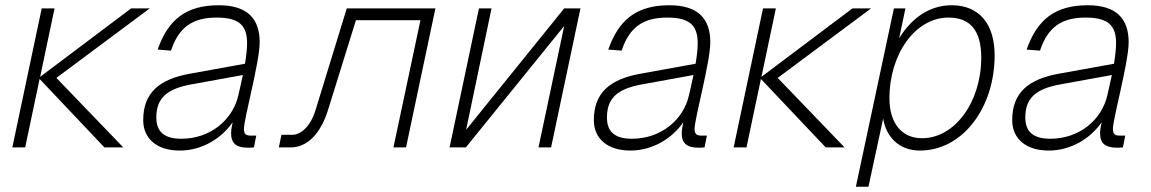

<svg xmlns="http://www.w3.org/2000/svg" viewBox="-20 -562 4389 732"><path d="M27 0H76L131 -261L378 0H450L195 -265L551 -530H480L133 -269L188 -530H139Z M861 -54C861 -14 883 1 924 1C932 1 941 1 948 0L957 -45H936C919 -45 910 -50 910 -70C910 -111 970 -324 970 -401C970 -491 923 -542 814 -542C689 -542 621 -487 581 -373L632 -369C662 -460 716 -495 806 -495C894 -495 922 -463 922 -397C922 -377 919 -349 914 -319L704 -281C587 -260 526 -208 526 -104C526 -32 580 12 665 12C752 12 826 -36 867 -96C864 -82 861 -66 861 -54ZM576 -114C576 -188 616 -223 708 -240L906 -276C900 -247 893 -219 889 -200C868 -105 782 -33 671 -33C606 -33 576 -60 576 -114Z M1043 0H1088C1152 0 1203 -53 1231 -144L1337 -485H1583L1480 0H1528L1640 -530H1302L1182 -139C1165 -84 1129 -48 1094 -48H1053Z M1694 0H1756L2131 -463L2033 0H2081L2193 -530H2131L1757 -67L1854 -530H1806Z M2579 -54C2579 -14 2601 1 2642 1C2650 1 2659 1 2666 0L2675 -45H2654C2637 -45 2628 -50 2628 -70C2628 -111 2688 -324 2688 -401C2688 -491 2641 -542 2532 -542C2407 -542 2339 -487 2299 -373L2350 -369C2380 -460 2434 -495 2524 -495C2612 -495 2640 -463 2640 -397C2640 -377 2637 -349 2632 -319L2422 -281C2305 -260 2244 -208 2244 -104C2244 -32 2298 12 2383 12C2470 12 2544 -36 2585 -96C2582 -82 2579 -66 2579 -54ZM2294 -114C2294 -188 2334 -223 2426 -240L2624 -276C2618 -247 2611 -219 2607 -200C2586 -105 2500 -33 2389 -33C2324 -33 2294 -60 2294 -114Z M2777 0H2826L2881 -261L3128 0H3200L2945 -265L3301 -530H3230L2883 -269L2938 -530H2889Z M3243 150H3291L3347 -110C3358 -42 3406 12 3487 12C3650 12 3772 -151 3772 -351C3772 -470 3714 -542 3608 -542C3524 -542 3455 -493 3408 -416L3432 -530H3388ZM3495 -35C3420 -35 3371 -90 3371 -187C3371 -358 3471 -495 3596 -495C3678 -495 3721 -447 3721 -342C3721 -174 3621 -35 3495 -35Z M4174 -54C4174 -14 4196 1 4237 1C4245 1 4254 1 4261 0L4270 -45H4249C4232 -45 4223 -50 4223 -70C4223 -111 4283 -324 4283 -401C4283 -491 4236 -542 4127 -542C4002 -542 3934 -487 3894 -373L3945 -369C3975 -460 4029 -495 4119 -495C4207 -495 4235 -463 4235 -397C4235 -377 4232 -349 4227 -319L4017 -281C3900 -260 3839 -208 3839 -104C3839 -32 3893 12 3978 12C4065 12 4139 -36 4180 -96C4177 -82 4174 -66 4174 -54ZM3889 -114C3889 -188 3929 -223 4021 -240L4219 -276C4213 -247 4206 -219 4202 -200C4181 -105 4095 -33 3984 -33C3919 -33 3889 -60 3889 -114Z"/></svg>

Font: Geist ExtraLight
Style: Italic
Weight: 200
Italic angle: -12°
Designer: Basement.studio, Andrés Briganti, Mateo Zaragoza
Foundry: Basement.studio, Vercel, Andrés Briganti, Guido Ferreyra, Mateo Zaragoza
Version: Version 1.500